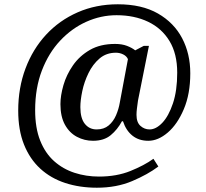

<svg xmlns="http://www.w3.org/2000/svg" viewBox="-20 -734 961 896"><path d="M432 142Q352 142 284.5 120Q217 98 168 53Q119 8 92 -59.5Q65 -127 65 -218Q65 -324 99 -414.5Q133 -505 195 -572Q257 -639 342.5 -676.5Q428 -714 530 -714Q642 -714 717 -671Q792 -628 830 -555.5Q868 -483 868 -392Q868 -296 838 -225Q808 -154 763 -115.5Q718 -77 672 -77Q628 -77 598 -101Q568 -125 554 -168H549Q528 -129 496.5 -103Q465 -77 414 -77Q374 -77 339 -95.5Q304 -114 283 -152Q262 -190 262 -248Q262 -288 276 -336.5Q290 -385 320.5 -429Q351 -473 399.5 -501Q448 -529 517 -529Q549 -529 572.5 -520Q596 -511 611 -499L651 -520H675L624 -265Q624 -265 622.5 -254Q621 -243 619 -227.5Q617 -212 617 -198Q617 -163 635.5 -146.5Q654 -130 678 -130Q708 -130 737.5 -161Q767 -192 787 -251.5Q807 -311 807 -395Q807 -483 771 -542.5Q735 -602 671 -632.5Q607 -663 524 -663Q451 -663 383 -632.5Q315 -602 261 -544.5Q207 -487 175.5 -405Q144 -323 144 -220Q144 -137 167.5 -78Q191 -19 232.5 18Q274 55 328 72.5Q382 90 442 90Q524 90 588.5 64Q653 38 696 7L719 43Q670 80 597 111Q524 142 432 142ZM431 -130Q465 -130 487 -148.5Q509 -167 521.5 -196Q534 -225 539 -255L577 -458Q571 -472 555 -480Q539 -488 521 -488Q476 -488 444.5 -461Q413 -434 393 -393Q373 -352 364 -309Q355 -266 355 -234Q355 -182 376 -156Q397 -130 431 -130Z"/></svg>

Font: Noto Serif NP Hmong
Style: Regular
Weight: 400
Designer: Dalton Maag Ltd
Foundry: Dalton Maag Ltd
Version: Version 1.001